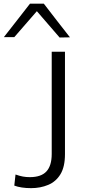

<svg xmlns="http://www.w3.org/2000/svg" viewBox="-50 -988 469 1021"><path d="M295.5 -713V-168Q295.5 -101 271.5 -61.5Q247.5 -22 206.2 -4.8Q165 12.5 115.5 12.5Q62 12.5 26 -1L32.5 -60Q54 -52.5 71.5 -49.2Q89 -46 108.5 -46Q169 -46 197 -76.5Q225 -107 225 -169V-713ZM267 -788.5Q236.5 -824 206.5 -858.5Q176.5 -893 146 -928.5Q115.5 -893.5 86 -859.5Q56.5 -825 26 -790.5H-29.5Q5 -834.5 39.8 -879Q74.5 -923.5 109.5 -968.5H183Q217.5 -923.5 252.2 -878.8Q287 -834 322 -789.5Z"/></svg>

Font: Heraclito Light
Style: Regular
Weight: 300
Designer: Kostas Bartsokas (font) & Cristiano Sobral (main changes)
Foundry: Kostas Bartsokas (font) & Cristiano Sobral (main changes)
Version: Version 1.00;July 8, 2020;FontCreator 13.0.0.2655 64-bit